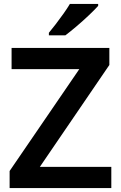

<svg xmlns="http://www.w3.org/2000/svg" viewBox="-20 -958 616 978"><path d="M547 0H29V-87L384 -606H39V-714H537V-627L183 -108H547ZM480 -928Q464 -910 433.5 -881Q403 -852 370 -824Q337 -796 313 -778H229V-791Q244 -809 264 -835Q284 -861 303.5 -888.5Q323 -916 336 -938H480Z"/></svg>

Font: Noto Sans Sinhala UI SemiBold
Style: Regular
Weight: 600
Designer: Jelle Bosma - Monotype Design Team
Foundry: Monotype Imaging Inc.
Version: Version 2.006; ttfautohint (v1.8.4.7-5d5b)